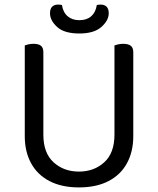

<svg xmlns="http://www.w3.org/2000/svg" viewBox="-20 -804 689 837"><path d="M324 13Q249 13 196 -14.5Q143 -42 115.5 -92.5Q88 -143 88 -210V-292H169V-217Q169 -137 213.5 -96.5Q258 -56 324 -56Q390 -56 434.5 -96.5Q479 -137 479 -217V-292H561V-210Q561 -143 533.5 -92.5Q506 -42 453 -14.5Q400 13 324 13ZM169 -251H88V-606Q93 -608 103.5 -610.5Q114 -613 126 -613Q148 -613 158.5 -604.5Q169 -596 169 -576ZM561 -251H479V-606Q484 -608 494.5 -610.5Q505 -613 517 -613Q539 -613 550 -604.5Q561 -596 561 -576ZM326 -716Q358 -716 377.5 -733Q397 -750 402 -782Q406 -783 410 -783.5Q414 -784 419 -784Q435 -784 444.5 -775Q454 -766 454 -746Q454 -715 422 -686.5Q390 -658 326 -658Q260 -658 229 -686.5Q198 -715 198 -746Q198 -766 207.5 -775Q217 -784 233 -784Q238 -784 242.5 -783.5Q247 -783 250 -782Q255 -750 275 -733Q295 -716 326 -716Z"/></svg>

Font: Baloo Tamma 2
Style: Regular
Weight: 400
Designer: Divya Kowshik, Shuchita Grover and Ek Type
Foundry: Ek Type
Version: Version 1.700